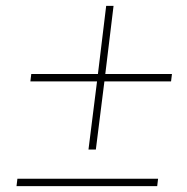

<svg xmlns="http://www.w3.org/2000/svg" viewBox="-20 -631 634 651"><path d="M305 -124H280L309 -355H83L86 -380H312L340 -611H365L337 -380H563L560 -355H334ZM36 0 39 -25H516L513 0Z"/></svg>

Font: Haskoy Thin
Style: Italic
Weight: 100
Designer: Ertekin Erdin
Foundry: Ertekin Erdin
Version: Version 2.000; ttfautohint (v1.8.4.7-5d5b)